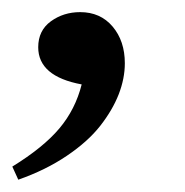

<svg xmlns="http://www.w3.org/2000/svg" viewBox="-49 -139 304 315"><path d="M-19 155.8 -28.8 134.3Q22 103 48.3 71.8Q74.7 40.5 85 -0.5Q13.7 -13.7 13.7 -61.5Q13.7 -88.9 34.4 -104Q55.2 -119.1 82.5 -119.1Q115.7 -119.1 135.7 -95.5Q155.8 -71.8 155.8 -35.2Q155.8 -10.3 145.8 15.6Q135.7 41.5 115.5 67.4Q95.2 93.3 60.5 116.7Q25.9 140.1 -19 155.8Z"/></svg>

Font: Elstob
Style: Italic
Weight: 400
Italic angle: -20°
Designer: Peter S. Baker
Version: Version 1.015